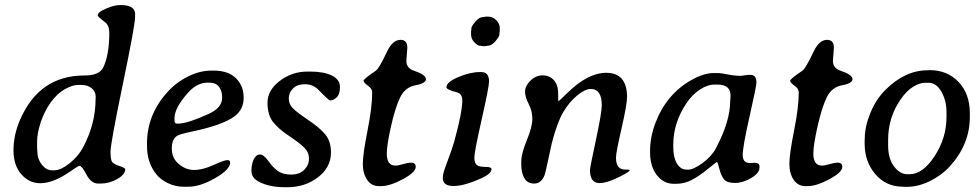

<svg xmlns="http://www.w3.org/2000/svg" viewBox="-20 -743 3935 771"><path d="M189 -59.1H197.3Q224.1 -59.1 259.3 -87.2Q294.4 -115.2 314 -151.9Q363.8 -246.1 363.8 -345.2L364.3 -354Q364.3 -376 347.9 -388.9Q331.5 -401.9 307.1 -401.9H293Q271 -401.9 240.5 -384.8Q210 -367.7 184.6 -333Q159.2 -298.3 144 -253.2Q128.9 -208 128.9 -174.3V-150.9Q129.9 -141.1 129.9 -136.2Q129.9 -105 147.9 -82Q166 -59.1 189 -59.1ZM522.5 -675.3Q522.5 -642.1 473.1 -404.5Q423.8 -167 423.8 -133.3Q423.8 -99.6 431.4 -91.3Q439 -83 460.9 -75.9Q482.9 -68.8 482.9 -63Q482.9 -42.5 450.9 -24.2Q418.9 -5.9 384.3 -5.9H374Q346.2 -5.9 327.4 -41.5Q308.6 -77.1 299.8 -77.1Q293.9 -77.1 268.1 -58.6Q195.8 -7.3 142.6 -7.3Q142.1 -7.3 141.6 -7.3Q96.7 -7.3 65.4 -43.5Q34.2 -79.1 34.2 -139.6Q34.2 -200.7 60.1 -260.7Q136.7 -439.9 319.3 -439.9H320.3Q379.4 -439.9 395 -473.1Q418.9 -523.4 418.9 -611.3Q418.9 -641.1 401.9 -653.8Q372.1 -676.3 372.1 -681.2Q372.1 -690.9 389.2 -700.2Q430.7 -722.7 464.8 -722.7Q522.5 -722.7 522.5 -686Z M680.7 -268.1V-258.8Q680.7 -246.6 690.4 -246.6H695.8Q731.9 -246.6 817.9 -285.6Q872.1 -310.1 872.1 -350.6V-353L871.6 -356Q871.6 -378.9 858.9 -395Q846.2 -411.1 821.8 -411.1H813.5Q771 -411.1 734.9 -370.6Q680.7 -309.6 680.7 -268.1ZM735.8 6.8H716.8Q684.1 6.8 654.1 -7.6Q624 -22 606 -45.4Q570.3 -90.8 570.3 -157.2V-166.5Q570.3 -281.2 650.4 -371.1Q686.5 -411.6 734.4 -435.5Q782.2 -459.5 828.6 -459.5H837.9Q897 -459.5 927.7 -428.7Q958.5 -397.9 958.5 -350.8Q958.5 -303.7 922.4 -276.4Q875 -240.7 751.5 -214.8Q703.1 -204.6 692.4 -198.2Q669.9 -185.5 669.9 -146.7Q669.9 -107.9 698 -84.2Q726.1 -60.5 759.8 -60.5Q793.5 -60.5 837.2 -80.3Q880.9 -100.1 892.6 -100.1Q904.3 -100.1 904.3 -90.3Q904.3 -62.5 844.2 -27.8Q784.2 6.8 735.8 6.8Z M1214.8 -455.6H1225.6Q1280.8 -455.6 1313 -439.5Q1345.2 -423.3 1345.2 -394Q1345.2 -364.7 1332.3 -352.3Q1319.3 -339.8 1305.7 -339.8Q1299.8 -339.8 1260.3 -380.9Q1237.3 -404.8 1204.8 -404.8Q1172.4 -404.8 1156 -387.2Q1139.6 -369.6 1139.6 -347.7Q1139.6 -325.7 1155 -309.3Q1170.4 -293 1217 -261.7Q1263.7 -230.5 1286.4 -202.9Q1309.1 -175.3 1309.1 -130.9Q1309.1 -70.8 1256.8 -31Q1204.6 8.8 1134.3 8.8H1123Q1062.5 8.8 1020.5 -12.7Q989.7 -28.3 989.7 -56.6Q989.7 -85 999.3 -103.8Q1008.8 -122.6 1023.9 -122.6Q1039.1 -122.6 1057.6 -96.4Q1076.2 -70.3 1095.9 -56.2Q1115.7 -42 1149.2 -42Q1182.6 -42 1201.7 -61Q1220.7 -80.1 1220.7 -105.7Q1220.7 -131.3 1201.9 -150.1Q1183.1 -168.9 1140.9 -197Q1098.6 -225.1 1076.4 -253.2Q1054.2 -281.2 1054.2 -330.8Q1054.2 -380.4 1103.3 -418Q1152.3 -455.6 1214.8 -455.6Z M1533.2 -126.5Q1533.2 -78.1 1567.4 -78.1Q1580.1 -78.1 1598.9 -84Q1617.7 -89.8 1631.3 -89.8Q1649.4 -89.8 1649.4 -72.8Q1649.4 -51.3 1597.7 -23.4Q1545.9 4.4 1510.3 4.4H1501.5Q1471.7 4.4 1454.3 -20.8Q1437 -45.9 1437 -85.2Q1437 -124.5 1455.8 -218.5Q1474.6 -312.5 1474.6 -372.6Q1474.6 -386.7 1457.3 -399.2Q1439.9 -411.6 1439.9 -418.7Q1439.9 -425.8 1489.7 -459.5Q1502.4 -468.3 1534.2 -535.6Q1556.6 -583 1588.4 -583Q1615.7 -583 1615.7 -551.3L1611.8 -498.5Q1611.8 -469.2 1642.6 -459Q1690.4 -442.9 1690.4 -425.5Q1690.4 -408.2 1648.7 -400.6Q1606.9 -393.1 1586.9 -351.8Q1566.9 -310.5 1550 -235.1Q1533.2 -159.7 1533.2 -126.5Z M1939.9 -676.3Q1958.5 -676.3 1972.7 -662.1Q1986.8 -647.9 1986.8 -630.9V-617.7Q1985.4 -611.8 1985.4 -604.2Q1985.4 -596.7 1970 -578.1Q1954.6 -559.6 1939.5 -559.6Q1936.5 -558.6 1934.1 -558.6L1926.8 -557.6H1920.9L1918.9 -558.1H1915Q1910.2 -559.6 1904.3 -559.6Q1898.4 -559.6 1885 -573Q1871.6 -586.4 1871.6 -605.5V-616.7Q1873 -622.6 1873 -629.9Q1873 -637.2 1888.7 -655.8Q1904.3 -674.3 1918.9 -674.3L1932.1 -676.3ZM1836.4 -340.3Q1836.4 -366.7 1813.5 -372.6Q1772.9 -382.8 1772.9 -392.6Q1772.9 -413.6 1820.6 -433.6Q1868.2 -453.6 1906.2 -453.6H1913.1Q1943.8 -453.6 1943.8 -415.5Q1943.8 -394.5 1914.3 -263.7Q1884.8 -132.8 1884.8 -110.8Q1884.8 -88.9 1894.3 -80.8Q1903.8 -72.8 1928.7 -72.8Q1953.6 -72.8 1953.6 -64Q1953.6 -45.9 1915 -28.3Q1845.2 3.9 1801.8 3.9Q1758.3 3.9 1758.3 -26.9V-33.2Q1758.3 -46.9 1776.6 -94.7Q1794.9 -142.6 1804.2 -175.3Q1836.4 -292 1836.4 -340.3Z M2396.5 -320.3Q2396.5 -385.7 2352.5 -385.7Q2329.1 -385.7 2297.6 -359.6Q2266.1 -333.5 2241.9 -293Q2217.8 -252.4 2195.8 -168Q2194.3 -161.6 2182.1 -104.7Q2169.9 -47.9 2167 -40Q2153.3 -5.9 2125.5 -5.9Q2097.7 -5.9 2085.4 -27.8Q2073.2 -49.8 2073.2 -81.5V-93.3Q2073.2 -126 2095.5 -179.9Q2117.7 -233.9 2117.7 -265.6Q2117.7 -297.4 2103 -325.4Q2088.4 -353.5 2088.4 -375.5Q2088.4 -397.5 2109.9 -418.9Q2131.3 -440.4 2158.9 -440.4Q2186.5 -440.4 2203.9 -421.4Q2221.2 -402.3 2221.2 -369.4Q2221.2 -336.4 2222.7 -336.4Q2224.1 -336.4 2260.7 -372.1Q2341.3 -450.2 2413.6 -450.7Q2498 -450.7 2498 -353.5Q2498 -323.7 2475.8 -227.1Q2453.6 -130.4 2453.6 -109.9Q2453.6 -62 2490.2 -62Q2508.8 -62 2508.8 -60.5Q2508.8 -55.7 2493.7 -46.9Q2424.8 -7.8 2387 -7.8Q2349.1 -7.8 2349.1 -61.5Q2349.1 -68.8 2372.8 -179.9Q2396.5 -291 2396.5 -320.3Z M2736.3 -62H2744.6Q2765.1 -62 2801.3 -88.4Q2837.4 -114.7 2855 -147.9Q2912.1 -255.9 2912.1 -336.9L2913.1 -345.7L2913.6 -358.9Q2913.6 -403.3 2861.8 -403.3H2848.1Q2820.8 -403.3 2790.3 -383.1Q2759.8 -362.8 2738.3 -331.1Q2683.6 -251.5 2683.6 -161.6V-152.3Q2683.6 -110.8 2698.2 -86.4Q2712.9 -62 2736.3 -62ZM2845.7 -449.7H2863.8Q2874 -449.7 2902.1 -444.1Q2930.2 -438.5 2956.5 -438.5L2972.2 -440.9Q2981.4 -442.4 2994.1 -442.4Q3017.6 -442.4 3017.6 -411.1Q3017.6 -397.9 2990 -275.4Q2962.4 -152.8 2962.4 -120.6Q2962.4 -88.4 2990.7 -88.4L3002.9 -88.9L3009.8 -89.4Q3029.8 -89.4 3029.8 -75.2V-69.3Q3029.8 -47.9 2996.3 -28.1Q2962.9 -8.3 2931.2 -8.3Q2899.4 -8.3 2887.5 -22.9Q2875.5 -37.6 2868.7 -64.9Q2861.8 -92.3 2859.1 -92.3Q2856.4 -92.3 2822.5 -64.5Q2788.6 -36.6 2758.5 -20.8Q2728.5 -4.9 2694.8 -4.9H2686Q2645 -4.9 2617.7 -39.6Q2590.3 -74.2 2590.3 -133.8Q2590.3 -192.4 2611.8 -249Q2656.2 -365.7 2757.8 -422.4Q2806.6 -449.7 2845.7 -449.7Z M3246.1 -126.5Q3246.1 -78.1 3280.3 -78.1Q3293 -78.1 3311.8 -84Q3330.6 -89.8 3344.2 -89.8Q3362.3 -89.8 3362.3 -72.8Q3362.3 -51.3 3310.5 -23.4Q3258.8 4.4 3223.1 4.4H3214.4Q3184.6 4.4 3167.2 -20.8Q3149.9 -45.9 3149.9 -85.2Q3149.9 -124.5 3168.7 -218.5Q3187.5 -312.5 3187.5 -372.6Q3187.5 -386.7 3170.2 -399.2Q3152.8 -411.6 3152.8 -418.7Q3152.8 -425.8 3202.6 -459.5Q3215.3 -468.3 3247.1 -535.6Q3269.5 -583 3301.3 -583Q3328.6 -583 3328.6 -551.3L3324.7 -498.5Q3324.7 -469.2 3355.5 -459Q3403.3 -442.9 3403.3 -425.5Q3403.3 -408.2 3361.6 -400.6Q3319.8 -393.1 3299.8 -351.8Q3279.8 -310.5 3262.9 -235.1Q3246.1 -159.7 3246.1 -126.5Z M3708.5 -410.6H3694.3Q3673.8 -410.6 3647.5 -395Q3621.1 -379.4 3596.2 -343.3Q3546.4 -271 3546.4 -182.1V-157.7Q3546.4 -106.9 3569.8 -75.2Q3593.3 -43.5 3623 -43.5H3632.8Q3686 -43.5 3733.4 -116.5Q3780.8 -189.5 3780.8 -272.9V-292.5Q3780.8 -338.4 3760.5 -374.5Q3740.2 -410.6 3708.5 -410.6ZM3452.1 -166V-180.2L3452.6 -187.5Q3452.6 -234.4 3475.1 -289.1Q3497.1 -343.8 3535.2 -381.8Q3614.3 -460.9 3705.6 -460.9L3712.9 -461.4Q3784.2 -461.4 3829.3 -413.8Q3874.5 -366.2 3874.5 -288.1V-273.4Q3874.5 -163.6 3794.4 -75.2Q3762.7 -40 3715.3 -16.4Q3668 7.3 3621.1 7.3H3613.8L3606.4 6.8Q3538.1 6.8 3495.1 -43.5Q3452.1 -93.8 3452.1 -166Z"/></svg>

Font: Averia Serif Libre
Style: Italic
Weight: 400
Italic angle: -7.90001°
Version: Version 1.002